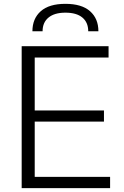

<svg xmlns="http://www.w3.org/2000/svg" viewBox="-20 -981 646 1001"><path d="M93 -740H546V-681H161V-405H522V-347H161V-59H554V0H93ZM440 -818Q440 -864 409.5 -889.5Q379 -915 321 -915Q264 -915 233 -889.5Q202 -864 202 -818H149Q149 -884 192.5 -922.5Q236 -961 321 -961Q406 -961 449.5 -922.5Q493 -884 493 -818Z"/></svg>

Font: Encode Sans Normal
Style: Light
Weight: 300
Designer: Pablo Impallari, Andres Torresi
Foundry: Pablo Impallari, Andres Torresi
Version: Version 1.000; ttfautohint (v1.00) -l 8 -r 50 -G 200 -x 14 -